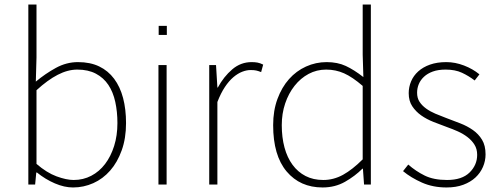

<svg xmlns="http://www.w3.org/2000/svg" viewBox="-20 -814 2202 847"><path d="M302 13Q349 13 391.5 -6Q434 -25 466 -61.5Q498 -98 517 -151Q536 -204 536 -271Q536 -332 523 -381.5Q510 -431 483.5 -466.5Q457 -502 417.5 -521Q378 -540 324 -540Q273 -540 226.5 -514.5Q180 -489 138 -454L141 -560V-794H105V0H135L140 -53H143Q180 -23 222 -5Q264 13 302 13ZM305 -20Q273 -20 229.5 -36Q186 -52 141 -91V-416Q190 -461 234.5 -484Q279 -507 321 -507Q369 -507 403 -489Q437 -471 458 -439.5Q479 -408 488.5 -364.5Q498 -321 498 -271Q498 -216 483.5 -170Q469 -124 443.5 -90.5Q418 -57 382.5 -38.5Q347 -20 305 -20Z M680 -660H716V-700H680ZM715 -527H679V0H715Z M933 -527H903V0H939V-364Q954 -403 972 -430Q990 -457 1009.5 -473.5Q1029 -490 1048.5 -497.5Q1068 -505 1085 -505Q1101 -505 1110 -503Q1119 -501 1132 -496L1141 -529Q1127 -536 1115.5 -538Q1104 -540 1090 -540Q1042 -540 1004.5 -508Q967 -476 941 -428H939Z M1403 13Q1458 13 1502 -12Q1546 -37 1579 -70H1581L1586 0H1616V-794H1580V-573L1583 -474Q1542 -506 1505.5 -523Q1469 -540 1421 -540Q1373 -540 1330 -520.5Q1287 -501 1255 -465Q1223 -429 1204 -377.5Q1185 -326 1185 -262Q1185 -128 1244.5 -57.5Q1304 13 1403 13ZM1406 -20Q1362 -20 1328 -37.5Q1294 -55 1270.5 -87Q1247 -119 1235 -163.5Q1223 -208 1223 -262Q1223 -313 1238 -357.5Q1253 -402 1279.5 -435.5Q1306 -469 1341.5 -488Q1377 -507 1419 -507Q1461 -507 1498 -490.5Q1535 -474 1580 -435V-111Q1535 -66 1493.5 -43Q1452 -20 1406 -20Z M1950 13Q1992 13 2024 1Q2056 -11 2077.5 -31Q2099 -51 2110.5 -77.5Q2122 -104 2122 -133Q2122 -172 2106.5 -197.5Q2091 -223 2066 -240.5Q2041 -258 2010 -270Q1979 -282 1947 -294Q1923 -303 1900.5 -312.5Q1878 -322 1860 -335Q1842 -348 1831 -364.5Q1820 -381 1820 -405Q1820 -425 1827.5 -443Q1835 -461 1850.5 -475.5Q1866 -490 1889.5 -498.5Q1913 -507 1946 -507Q1988 -507 2018 -493Q2048 -479 2074 -459L2095 -486Q2066 -510 2027 -525Q1988 -540 1949 -540Q1908 -540 1877 -529Q1846 -518 1825 -499Q1804 -480 1793.5 -455Q1783 -430 1783 -403Q1783 -369 1798.5 -345.5Q1814 -322 1838 -305Q1862 -288 1892.5 -276Q1923 -264 1953 -253Q1976 -245 1999.5 -234.5Q2023 -224 2042 -209.5Q2061 -195 2073 -176Q2085 -157 2085 -131Q2085 -86 2051.5 -53Q2018 -20 1952 -20Q1893 -20 1853.5 -39.5Q1814 -59 1781 -88L1758 -59Q1793 -30 1841.5 -8.5Q1890 13 1950 13Z"/></svg>

Font: Spoqa Han Sans Neo Thin
Style: Regular
Weight: 100
Designer: [Spoqa Han Sans Neo] Dong-huui Kim  Younghwa Kang  Yujin Lee  [Noto Sans] Ryoko NISHIZUKA  (kana & ideographs); Paul D. 
Foundry: Spoqa (http://www.spoqa-han-sans.com)
Version: Version 1.100;hotconv 1.0.109;makeotfexe 2.5.65596